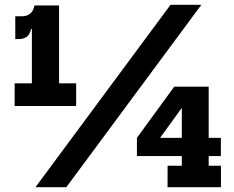

<svg xmlns="http://www.w3.org/2000/svg" viewBox="-20 -779 973 799"><path d="M136.7 -756.2H225.8V-432.3H296.9V-338H41V-432.3H112.7V-716.8ZM43.6 -711.2H70.2Q93 -711.2 106.5 -723.2Q120 -735.2 123.2 -756.2H143.7L126.7 -658.4H109.7Q103.7 -634.9 90.8 -625.6Q77.8 -616.4 57.2 -616.4H43.6ZM127.6 0 689.5 -758.9H817.8L256 0ZM848.4 -418.2V-89.2H899.5V0H677.2L677.5 -89.2H736.6V-371.2L704.9 -418.2ZM899.2 -205.3V-129.5H549.8V-205.3ZM704.9 -418.2 782.7 -393.7 622.9 -173.2 549.8 -205.3Z"/></svg>

Font: Hepta Slab ExtraLight
Style: Regular
Weight: 200
Designer: Michael LaGattuta
Foundry: Michael LaGattuta
Version: Version 1.100